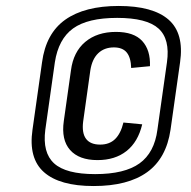

<svg xmlns="http://www.w3.org/2000/svg" viewBox="-20 -852 639 644"><path d="M307 -315Q245 -315 215 -349Q185 -383 194 -446L218 -616Q226 -678 266 -711.5Q306 -745 369 -745Q429 -745 457 -714.5Q485 -684 483 -630L420 -624Q419 -659 405 -676Q391 -693 362 -693Q330 -693 309.5 -673.5Q289 -654 283 -616L259 -445Q254 -406 268.5 -386.5Q283 -367 316 -367Q347 -367 366 -385.5Q385 -404 394 -441L457 -435Q443 -376 404.5 -345.5Q366 -315 307 -315ZM294 -228Q180 -228 127.5 -274.5Q75 -321 89 -417L121 -643Q134 -740 199 -786Q264 -832 378 -832Q493 -832 545.5 -786Q598 -740 584 -643L552 -417Q538 -321 473.5 -274.5Q409 -228 294 -228ZM299 -268Q398 -268 448 -304Q498 -340 508 -417L540 -643Q551 -721 511.5 -756.5Q472 -792 373 -792Q274 -792 225 -756.5Q176 -721 164 -643L132 -417Q122 -340 161.5 -304Q201 -268 299 -268Z"/></svg>

Font: Pathway Extreme Condensed Medium
Style: Italic
Weight: 500
Width: 3
Italic angle: -8°
Version: Version 1.001;gftools[0.9.26]